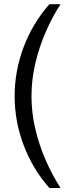

<svg xmlns="http://www.w3.org/2000/svg" viewBox="-20 -756 354 933"><path d="M219.9 157.5Q138.8 65.5 94.9 -50.5Q51.1 -166.5 51.1 -288.5Q51.1 -411 94.9 -527.3Q138.8 -643.5 219.9 -735.5H274.2Q234.7 -675 202.5 -601.4Q170.4 -527.8 151.7 -448Q133 -368.2 133 -288.5Q133 -208.7 151.7 -129.2Q170.4 -49.7 202.5 23.4Q234.7 96.5 274.2 157.5Z"/></svg>

Font: Archivo SemiBold ExtraCondensed
Style: Regular
Weight: 600
Width: 2
Version: Version 2.001